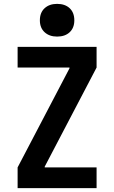

<svg xmlns="http://www.w3.org/2000/svg" viewBox="-20 -972 590 992"><path d="M71 0V-107L339 -619V-623H71V-730H479V-623L211 -111V-107H479V0ZM275 -783Q235 -783 210.5 -805.5Q186 -828 186 -867Q186 -907 210.5 -929.5Q235 -952 275 -952Q316 -952 340 -929.5Q364 -907 364 -867Q364 -828 340 -805.5Q316 -783 275 -783Z"/></svg>

Font: M PLUS Code Latin SemiExpanded SemiBold
Style: Regular
Weight: 600
Width: 6
Designer: Coji Morishita
Foundry: UNDERFOREST DESIGN
Version: Version 1.002; ttfautohint (v1.8.3)